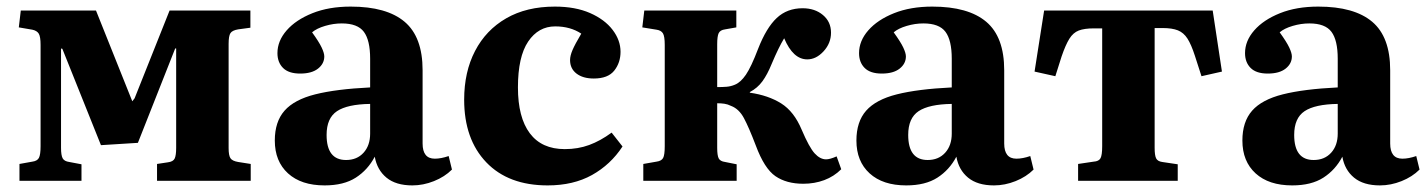

<svg xmlns="http://www.w3.org/2000/svg" viewBox="-20 -548 4323 582"><path d="M39 0V-51L78 -58Q93 -60 98 -69.5Q103 -79 103 -105V-412Q103 -437 97.5 -446Q92 -455 78 -458L37 -465L43 -516H271L381 -241L388 -250L494 -516H739V-464L702 -459Q684 -456 678.5 -447.5Q673 -439 673 -415V-99Q673 -77 678.5 -68.5Q684 -60 702 -57L740 -51V0H456V-51L489 -56Q505 -58 509.5 -67.5Q514 -77 514 -100V-401H511L398 -115L286 -108L169 -400L165 -401V-100Q165 -77 170 -68Q175 -59 190 -57L227 -50V0Z M964 14Q893 14 853 -22.5Q813 -59 813 -122Q813 -179 842.5 -212.5Q872 -246 935.5 -262Q999 -278 1102 -283V-370Q1102 -426 1083 -451.5Q1064 -477 1016 -477Q991 -477 965.5 -469.5Q940 -462 926 -450Q947 -421 955 -404Q963 -387 963 -377Q963 -355 944 -340Q925 -325 890 -325Q855 -325 838 -342Q821 -359 821 -387Q821 -424 849 -456Q877 -488 927 -508Q977 -528 1043 -528Q1152 -528 1206.5 -482Q1261 -436 1261 -335V-113Q1261 -67 1298 -67Q1317 -67 1340 -75L1350 -34Q1328 -12 1295.5 1Q1263 14 1230 14Q1180 14 1151.5 -9.5Q1123 -33 1116 -73Q1095 -33 1058.5 -9.5Q1022 14 964 14ZM1029 -63Q1062 -63 1082 -85Q1102 -107 1102 -143V-233Q1033 -232 1001.5 -211Q970 -190 970 -139Q970 -63 1029 -63Z M1640 14Q1521 14 1454 -56Q1387 -126 1387 -246Q1387 -330 1420 -393.5Q1453 -457 1514.5 -492.5Q1576 -528 1662 -528Q1724 -528 1768.5 -508.5Q1813 -489 1837 -457.5Q1861 -426 1861 -391Q1861 -358 1842 -334Q1823 -310 1780 -310Q1747 -310 1727.5 -325Q1708 -340 1708 -366Q1708 -379 1715.5 -396.5Q1723 -414 1742 -446Q1709 -468 1663 -468Q1612 -468 1581 -422Q1550 -376 1550 -283Q1550 -192 1586 -144Q1622 -96 1692 -96Q1732 -96 1766 -108.5Q1800 -121 1834 -146L1867 -104Q1831 -49 1774.5 -17.5Q1718 14 1640 14Z M2415 9Q2364 9 2330.5 -14Q2297 -37 2271 -107Q2250 -162 2235 -190Q2220 -218 2196 -227Q2186 -232 2176 -233.5Q2166 -235 2154 -235V-100Q2154 -77 2158.5 -68Q2163 -59 2178 -57L2213 -50V0H1930V-51L1970 -58Q1985 -60 1990 -69Q1995 -78 1995 -105V-412Q1995 -438 1989.5 -447Q1984 -456 1970 -458L1927 -465L1933 -516H2212V-465L2178 -459Q2163 -457 2158.5 -447.5Q2154 -438 2154 -414V-284Q2170 -284 2182.5 -285Q2195 -286 2207 -291Q2225 -298 2241 -321.5Q2257 -345 2278 -400Q2303 -464 2334.5 -493.5Q2366 -523 2413 -523Q2450 -523 2474.5 -502.5Q2499 -482 2499 -449Q2499 -417 2476.5 -392.5Q2454 -368 2427 -368Q2384 -368 2357 -432Q2348 -417 2339 -398.5Q2330 -380 2319 -354Q2306 -322 2291 -301.5Q2276 -281 2253 -269V-267Q2309 -259 2348 -234.5Q2387 -210 2410 -155Q2433 -101 2449.5 -83Q2466 -65 2484 -65Q2496 -65 2516 -74L2530 -35Q2508 -13 2478.5 -2Q2449 9 2415 9Z M2727 14Q2656 14 2616 -22.5Q2576 -59 2576 -122Q2576 -179 2605.5 -212.5Q2635 -246 2698.5 -262Q2762 -278 2865 -283V-370Q2865 -426 2846 -451.5Q2827 -477 2779 -477Q2754 -477 2728.5 -469.5Q2703 -462 2689 -450Q2710 -421 2718 -404Q2726 -387 2726 -377Q2726 -355 2707 -340Q2688 -325 2653 -325Q2618 -325 2601 -342Q2584 -359 2584 -387Q2584 -424 2612 -456Q2640 -488 2690 -508Q2740 -528 2806 -528Q2915 -528 2969.5 -482Q3024 -436 3024 -335V-113Q3024 -67 3061 -67Q3080 -67 3103 -75L3113 -34Q3091 -12 3058.5 1Q3026 14 2993 14Q2943 14 2914.5 -9.5Q2886 -33 2879 -73Q2858 -33 2821.5 -9.5Q2785 14 2727 14ZM2792 -63Q2825 -63 2845 -85Q2865 -107 2865 -143V-233Q2796 -232 2764.5 -211Q2733 -190 2733 -139Q2733 -63 2792 -63Z M3248 0V-51L3295 -58Q3311 -59 3316 -68.5Q3321 -78 3321 -105V-462H3296Q3267 -462 3250 -455.5Q3233 -449 3221.5 -430.5Q3210 -412 3198 -377L3179 -317L3116 -331L3145 -516H3656L3684 -331L3622 -317L3602 -379Q3591 -413 3579.5 -431Q3568 -449 3550.5 -456Q3533 -463 3504 -463H3480V-100Q3480 -77 3484.5 -68Q3489 -59 3503 -57L3550 -50V0Z M3897 14Q3826 14 3786 -22.5Q3746 -59 3746 -122Q3746 -179 3775.5 -212.5Q3805 -246 3868.5 -262Q3932 -278 4035 -283V-370Q4035 -426 4016 -451.5Q3997 -477 3949 -477Q3924 -477 3898.5 -469.5Q3873 -462 3859 -450Q3880 -421 3888 -404Q3896 -387 3896 -377Q3896 -355 3877 -340Q3858 -325 3823 -325Q3788 -325 3771 -342Q3754 -359 3754 -387Q3754 -424 3782 -456Q3810 -488 3860 -508Q3910 -528 3976 -528Q4085 -528 4139.5 -482Q4194 -436 4194 -335V-113Q4194 -67 4231 -67Q4250 -67 4273 -75L4283 -34Q4261 -12 4228.5 1Q4196 14 4163 14Q4113 14 4084.5 -9.5Q4056 -33 4049 -73Q4028 -33 3991.5 -9.5Q3955 14 3897 14ZM3962 -63Q3995 -63 4015 -85Q4035 -107 4035 -143V-233Q3966 -232 3934.5 -211Q3903 -190 3903 -139Q3903 -63 3962 -63Z"/></svg>

Font: Literata 36pt
Style: Bold
Weight: 700
Designer: Latin by Veronika Burian and Jose Scaglione. Greek by Irene Vlachou. Cyrillic by Vera Evstafieva.
Foundry: TypeTogether
Version: Version 3.002